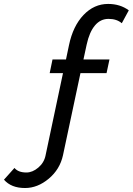

<svg xmlns="http://www.w3.org/2000/svg" viewBox="-84 -760 668 966"><path d="M-64 144 -11.2 85Q7.8 107.9 48.8 107.9Q79.6 107.9 108.6 83.3Q137.7 58.6 145 22.9L232.9 -392.1H166L180.2 -460.9H248L263.2 -533.2Q283.2 -628.9 336.2 -684.6Q389.2 -740.2 460 -740.2Q520.5 -740.2 564 -708L528.8 -643.1Q503.4 -665 461.9 -665Q421.4 -665 393.6 -631.8Q365.7 -598.6 352.1 -536.1L335.9 -460.9H466.8L452.1 -392.1H320.8L232.9 21Q217.3 92.3 161.1 139.2Q105 186 42 186Q-27.8 186 -64 144Z"/></svg>

Font: Rawline Medium
Style: Italic
Weight: 500
Italic angle: -12°
Designer: Matt McInerney, Pablo Impallari, Rodrigo Fuenzalida
Foundry: Matt McInerney, Pablo Impallari, Rodrigo Fuenzalida
Version: Version 4.020;PS 004.020;hotconv 1.0.88;makeotf.lib2.5.64775